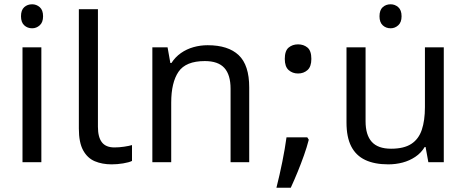

<svg xmlns="http://www.w3.org/2000/svg" viewBox="-20 -757 2176 896"><path d="M173 -536V0H85V-536ZM130 -737Q150 -737 165.5 -723.5Q181 -710 181 -681Q181 -653 165.5 -639Q150 -625 130 -625Q108 -625 93 -639Q78 -653 78 -681Q78 -710 93 -723.5Q108 -737 130 -737Z M501 10Q457 10 422.5 -4.5Q388 -19 368 -55.5Q348 -92 348 -157V-714H437V-165Q437 -117 455.5 -93Q474 -69 514 -69Q536 -69 559.5 -72.5Q583 -76 596 -80V-6Q582 1 554.5 5.5Q527 10 501 10Z M949 -546Q1045 -546 1094 -499.5Q1143 -453 1143 -349V0H1056V-343Q1056 -408 1027 -440Q998 -472 936 -472Q847 -472 813 -422Q779 -372 779 -278V0H691V-536H762L775 -463H780Q798 -491 824.5 -509.5Q851 -528 883 -537Q915 -546 949 -546Z M1414 -116 1421 -105Q1412 -70 1398.5 -32Q1385 6 1369.5 44Q1354 82 1337 119H1270Q1285 60 1297.5 -2Q1310 -64 1317 -116ZM1371 -414Q1345 -414 1327 -430Q1309 -446 1309 -482Q1309 -520 1327 -535Q1345 -550 1371 -550Q1397 -550 1415 -535Q1433 -520 1433 -482Q1433 -446 1415 -430Q1397 -414 1371 -414Z M1803 -737Q1823 -737 1838.5 -723.5Q1854 -710 1854 -681Q1854 -653 1838.5 -639Q1823 -625 1803 -625Q1781 -625 1766 -639Q1751 -653 1751 -681Q1751 -710 1766 -723.5Q1781 -737 1803 -737ZM2051 -536V0H1979L1966 -71H1962Q1945 -43 1918 -25Q1891 -7 1859 1.5Q1827 10 1792 10Q1728 10 1684.5 -10.5Q1641 -31 1619 -74Q1597 -117 1597 -185V-536H1686V-191Q1686 -127 1715 -95Q1744 -63 1805 -63Q1865 -63 1899.5 -85.5Q1934 -108 1948.5 -151.5Q1963 -195 1963 -257V-536Z"/></svg>

Font: hexutamil05
Style: Book
Weight: 400
Designer: Jelle Bosma - Monotype Design Team
Foundry: Monotype Imaging Inc.
Version: Version 2.003